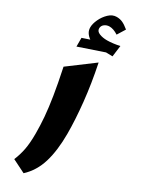

<svg xmlns="http://www.w3.org/2000/svg" viewBox="-283 -1129 875 1166"><g transform="rotate(30 154.5 -545.5)"><path d="M192.4 -802.7Q219.7 -670.4 232.2 -549.8Q244.6 -429.2 244.6 -333Q244.6 -215.8 219.2 -131.8Q193.8 -47.9 133.8 7.3L42 -38.6Q59.6 -80.6 68.4 -126.2Q77.1 -171.9 77.1 -238.3Q77.1 -294.4 72.3 -354.2Q67.4 -414.1 55.2 -490.7Q43 -567.4 20.5 -674.3ZM91.3 -983.9Q91.3 -963.9 114.7 -954.3Q138.2 -944.8 169.4 -944.8Q188 -944.8 211.9 -947.8Q235.8 -950.7 256.8 -955.6L246.6 -877.4L200.7 -878.4L27.3 -819.3V-880.4L79.1 -897.9Q62 -909.7 51.8 -925.8Q41.5 -941.9 41.5 -962.9Q41.5 -987.8 56.2 -1019.3Q70.8 -1050.8 95.5 -1074.2Q120.1 -1097.7 149.4 -1097.7Q172.9 -1097.7 191.9 -1088.9Q210.9 -1080.1 236.3 -1059.1L202.1 -1003.9Q168.9 -1025.4 141.1 -1025.4Q121.6 -1025.4 106.4 -1013.9Q91.3 -1002.4 91.3 -983.9Z"/></g></svg>

Font: Pinar DS4 ExtraBold
Style: Regular
Weight: 800
Designer: Amin Abedi
Version: Version 3.000